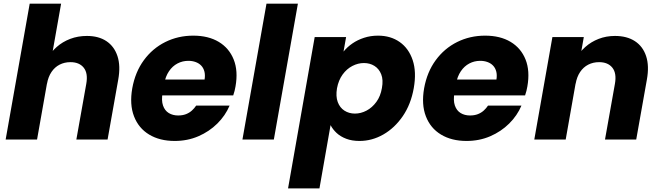

<svg xmlns="http://www.w3.org/2000/svg" viewBox="-20 -760 3594 1046"><path d="M10.8 0 141.8 -740H312.9L181.9 0ZM396 0 450 -303.2Q460.3 -360.8 436.2 -391.1Q412.1 -421.4 363.8 -421.4Q331.3 -421.4 304.7 -407.8Q278.2 -394.2 260.5 -367.9Q242.7 -341.6 235.9 -303.2L238.4 -442Q257.4 -476.3 289 -504.2Q320.7 -532.2 362.5 -548.2Q404.4 -564.2 453.5 -564.2Q517.1 -564.2 559.7 -535.9Q602.4 -507.5 620 -454.2Q637.6 -400.9 624.1 -326.1L566.1 0Z M843.4 -240.2 859.4 -326.9H1094.6Q1098.5 -351.9 1093.4 -371Q1088.3 -390.1 1076 -402.8Q1063.8 -415.5 1045.8 -422Q1027.7 -428.6 1006.2 -428.6Q974.3 -428.6 946.9 -414.2Q919.5 -399.8 900.7 -372Q881.9 -344.3 874 -303.5L865.9 -254.7Q858.5 -213.2 868 -185.4Q877.5 -157.6 899.4 -144.2Q921.3 -130.9 950.5 -130.9Q975 -130.9 993.5 -138.2Q1012.1 -145.5 1025.7 -158Q1039.4 -170.5 1048.6 -184.6H1230.8Q1207.8 -130.3 1163.9 -86.8Q1120 -43.3 1060.8 -17.7Q1001.5 7.9 931.9 7.9Q850.3 7.9 792.7 -26.8Q735.1 -61.5 710.1 -126.3Q685.1 -191.1 700.6 -279.2Q716.6 -367.8 763.7 -432Q810.7 -496.3 880.6 -531.1Q950.4 -565.8 1033 -565.8Q1115.2 -565.8 1171.8 -531.8Q1228.4 -497.8 1253.2 -435.7Q1278 -373.6 1263 -288.9Q1261 -277.5 1258 -265Q1255 -252.6 1250.6 -240.2Z M1300.8 0 1431.8 -740H1602.9L1471.9 0Z M1851.5 -479Q1871.4 -503.6 1899.5 -523Q1927.6 -542.5 1963.1 -554.1Q1998.6 -565.8 2039.4 -565.8Q2108.2 -565.8 2157.5 -531.1Q2206.9 -496.3 2228.3 -432.3Q2249.7 -368.3 2234.2 -280.1Q2218.6 -191.9 2174.5 -127.4Q2130.3 -62.9 2068.7 -27.5Q2007.1 7.9 1938.4 7.9Q1897.6 7.9 1866.3 -4Q1834.9 -15.9 1813.8 -35.6Q1792.7 -55.3 1780.9 -78.4L1720.4 266.2H1549.3L1694.4 -557.9H1865.5ZM2060.6 -280.1Q2068.9 -324.8 2056.9 -355Q2045 -385.2 2020 -400.9Q1995 -416.6 1962.5 -416.6Q1930.6 -416.6 1899.7 -400.7Q1868.8 -384.7 1846.5 -354Q1824.3 -323.4 1815.9 -279.2Q1808.5 -235 1820 -204.1Q1831.5 -173.2 1856.5 -157.2Q1881.5 -141.2 1913.5 -141.2Q1945.9 -141.2 1976.8 -157.4Q2007.6 -173.6 2030.4 -204.8Q2053.2 -235.9 2060.6 -280.1Z M2433.4 -240.2 2449.4 -326.9H2684.6Q2688.5 -351.9 2683.4 -371Q2678.3 -390.1 2666 -402.8Q2653.8 -415.5 2635.8 -422Q2617.7 -428.6 2596.2 -428.6Q2564.3 -428.6 2536.9 -414.2Q2509.5 -399.8 2490.7 -372Q2471.9 -344.3 2464 -303.5L2455.9 -254.7Q2448.5 -213.2 2458 -185.4Q2467.5 -157.6 2489.4 -144.2Q2511.3 -130.9 2540.5 -130.9Q2565 -130.9 2583.5 -138.2Q2602.1 -145.5 2615.7 -158Q2629.4 -170.5 2638.6 -184.6H2820.8Q2797.8 -130.3 2753.9 -86.8Q2710 -43.3 2650.8 -17.7Q2591.5 7.9 2521.9 7.9Q2440.3 7.9 2382.7 -26.8Q2325.1 -61.5 2300.1 -126.3Q2275.1 -191.1 2290.6 -279.2Q2306.6 -367.8 2353.7 -432Q2400.7 -496.3 2470.6 -531.1Q2540.4 -565.8 2623 -565.8Q2705.2 -565.8 2761.8 -531.8Q2818.4 -497.8 2843.2 -435.7Q2868 -373.6 2853 -288.9Q2851 -277.5 2848 -265Q2845 -252.6 2840.6 -240.2Z M2890.8 0 2989.4 -557.9H3160.5L3061.9 0ZM3276 0 3330 -303.2Q3340.3 -360.8 3316.2 -391.1Q3292.1 -421.4 3243.8 -421.4Q3211.3 -421.4 3184.7 -407.8Q3158.2 -394.2 3140.5 -367.9Q3122.7 -341.6 3115.9 -303.2L3118.4 -442Q3137.4 -476.3 3168.8 -504.2Q3200.2 -532.2 3241.4 -548.2Q3282.5 -564.2 3330.2 -564.2Q3395.2 -564.2 3438.8 -535.9Q3482.4 -507.5 3500 -454.2Q3517.6 -400.9 3504.1 -326.1L3446.1 0Z"/></svg>

Font: Poppins Variable
Style: Italic
Weight: 100
Italic angle: -10°
Designer: Jonny Pinhorn
Foundry: Indian Type Foundry
Version: Version 6.000